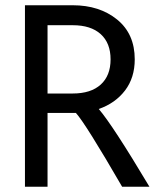

<svg xmlns="http://www.w3.org/2000/svg" viewBox="-20 -711 589 731"><path d="M161 -281V0H75V-691H257Q359 -691 426 -636.5Q493 -582 493 -485Q493 -415 456 -366.5Q419 -318 356 -296Q408 -236 549 0H445Q306 -240 269 -281ZM161 -355H257Q326 -355 363.5 -389Q401 -423 401 -485Q401 -547 363.5 -581Q326 -615 257 -615H161Z"/></svg>

Font: Average Sans
Style: Regular
Weight: 400
Designer: Eduardo Rodriguez Tunni
Foundry: Eduardo Rodriguez Tunni
Version: Version 1.001